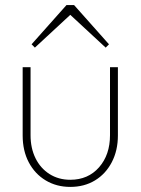

<svg xmlns="http://www.w3.org/2000/svg" viewBox="-20 -724 552 754"><path d="M256 10Q202 10 159.5 -15.5Q117 -41 93 -86.5Q69 -132 69 -192V-460H100V-193Q100 -142 119.5 -102.5Q139 -63 174.5 -40.5Q210 -18 256 -18Q326 -18 369 -67Q412 -116 412 -193V-460H443V-192Q443 -133 419 -87Q395 -41 353 -15.5Q311 10 256 10ZM117 -537 104 -550 241 -704H271L408 -550L395 -537L246 -675H266Z"/></svg>

Font: Outfit Thin
Style: Regular
Weight: 100
Designer: Rodrigo Fuenzalida
Foundry: fragTYPE
Version: Version 1.100;gftools[0.9.27]